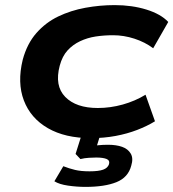

<svg xmlns="http://www.w3.org/2000/svg" viewBox="-20 -531 679 752"><path d="M336 10Q235 10 167.5 -29Q100 -68 73.5 -137.5Q47 -207 69 -297Q86 -360 122.5 -401.5Q159 -443 208 -466.5Q257 -490 314 -500.5Q371 -511 429 -511Q497 -511 553.5 -493.5Q610 -476 639 -445L580 -342Q548 -366 506.5 -379.5Q465 -393 423 -393Q387 -393 354.5 -388Q322 -383 293.5 -369.5Q265 -356 244.5 -333.5Q224 -311 214 -274Q193 -195 235.5 -151.5Q278 -108 363 -108Q412 -108 460.5 -121.5Q509 -135 550 -160L587 -56Q556 -37 517 -22Q478 -7 432.5 1.5Q387 10 336 10ZM315 201Q281 201 246.5 196Q212 191 193 179L228 120Q251 129 274 134.5Q297 140 331 140Q366 140 384 133.5Q402 127 407 112Q411 97 397 91.5Q383 86 357 86Q346 86 328.5 87Q311 88 295 92L276 72L305 -20H378L353 61L323 45Q343 40 363 38Q383 36 403 36Q435 36 458 44Q481 52 492 70.5Q503 89 494 118Q482 164 436 182.5Q390 201 315 201Z"/></svg>

Font: Nunito Sans 7pt Expanded
Style: Bold Italic
Weight: 700
Width: 7
Italic angle: -9°
Designer: Vernon Adams
Foundry: Vernon Adams
Version: Version 3.101;gftools[0.9.27]